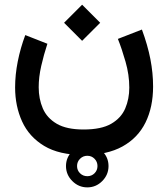

<svg xmlns="http://www.w3.org/2000/svg" viewBox="-20 -455 728 831"><path d="M265.6 263.7Q265.6 226.1 293 199Q320.3 171.9 357.9 171.9Q395.5 171.9 422.6 199Q449.7 226.1 449.7 263.7Q449.7 301.3 422.6 328.6Q395.5 356 357.9 356Q320.3 356 293 328.6Q265.6 301.3 265.6 263.7ZM313.5 263.7Q313.5 282.2 326.4 294.9Q339.4 307.6 357.9 307.6Q376.5 307.6 389.2 294.9Q401.9 282.2 401.9 263.7Q401.9 245.1 389.2 232.2Q376.5 219.2 357.9 219.2Q339.4 219.2 326.4 232.2Q313.5 245.1 313.5 263.7ZM335.4 -434.6 413.6 -356.4 335.4 -278.3 257.3 -356.4ZM341.8 105.5Q418.5 105.5 461.4 80.6Q504.4 55.7 522 14.4Q539.6 -26.9 539.6 -75.7Q539.6 -131.3 523.4 -187.7Q507.3 -244.1 490.2 -286.6L594.2 -327.1Q619.1 -259.8 630.9 -199.2Q642.6 -138.7 642.6 -80.6Q642.6 8.3 609.9 75Q577.1 141.6 510.5 178.7Q443.8 215.8 341.8 215.8Q236.3 215.8 171.1 176.5Q106 137.2 75.7 70.8Q45.4 4.4 45.4 -76.7Q45.4 -131.3 56.9 -189.2Q68.4 -247.1 89.4 -303.2L185.1 -265.6Q169.4 -217.8 158.4 -169.4Q147.5 -121.1 147.5 -77.6Q147.5 -27.3 165.3 14.2Q183.1 55.7 225.6 80.6Q268.1 105.5 341.8 105.5Z"/></svg>

Font: Vazirmatn UI Medium
Style: Regular
Weight: 500
Designer: Saber Rastikerdar
Foundry: Saber Rastikerdar
Version: Version 33.003